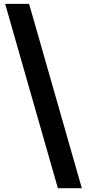

<svg xmlns="http://www.w3.org/2000/svg" viewBox="-20 -801 462 998"><path d="M131.3 -780.8H6.8L280.8 177.2H405.3Z"/></svg>

Font: Merriweather Sans
Style: Bold
Weight: 700
Designer: Eben Sorkin ( eben@eyebytes.com )
Foundry: Eben Sorkin
Version: Version 1.003